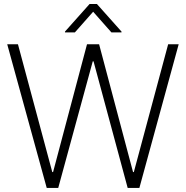

<svg xmlns="http://www.w3.org/2000/svg" viewBox="-20 -925 916 945"><path d="M15.6 -707H68.4L237.3 -78.1H241.2L408.2 -707H467.8L634.8 -78.1H638.7L807.6 -707H859.4L666 0H608.4L440.4 -623H436.5L266.6 0H210ZM438.5 -867.2 348.6 -765.6H299.8V-769.5L420.9 -905.3H457L578.1 -769.5V-765.6H528.3Z"/></svg>

Font: Pretendard Std ExtraLight
Style: Regular
Weight: 200
Designer: Base glyphs from Inter by Rasmus Andersson; Hangeul glyphs from Noto Sans CJK(Source Han Sans) by Jang Soo-young and Kan
Foundry: Kil Hyung-jin
Version: Version 1.309